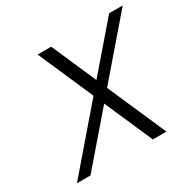

<svg xmlns="http://www.w3.org/2000/svg" viewBox="-148 -826 990 981"><g transform="rotate(-30 346.5 -335.0)"><path d="M191 -670 333 -345 36 0H116L360 -283L484 0H564L413 -345L693 -670H613L386 -407L271 -670Z"/></g></svg>

Font: LT Wave Mono Light
Style: Italic
Weight: 300
Designer: Daniel Lyons
Version: Version 2.5 (Glyphs App)